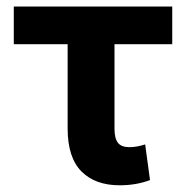

<svg xmlns="http://www.w3.org/2000/svg" viewBox="-20 -548 561 578"><path d="M498.5 -415H324.7V-160.2Q324.7 -131.3 335 -118.2Q345.2 -105 369.1 -105Q392.1 -105 417 -113.3L431.6 -5.9Q390.1 9.8 340.3 9.8Q267.1 9.8 225.6 -31.5Q184.1 -72.8 183.6 -159.7V-415H21.5V-528.3H498.5Z"/></svg>

Font: MAUL Bold
Style: Bold
Weight: 700
Designer: MAUL
Version: Version 1.0; 2020; ttfautohint (v1.8.3)